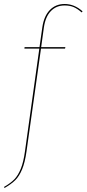

<svg xmlns="http://www.w3.org/2000/svg" viewBox="-55 -755 436 967"><path d="M270.5 -727.5Q228.5 -727.5 201.2 -699.2Q173.8 -670.9 166 -616.7L152.3 -517.6H274.4L272.5 -510.3H151.4L78.6 6.8Q70.8 63 56.4 97.7Q42 132.3 22.5 151.9Q2.9 171.4 -32.2 191.9L-34.7 186.5Q-1 167 17.6 147.7Q36.1 128.4 49.8 94.7Q63.5 61 70.8 6.8L143.1 -510.3H67.9L68.8 -517.6H144L158.2 -617.7Q166.5 -674.3 196 -704.6Q225.6 -734.9 270.5 -734.9Q319.8 -734.9 360.8 -697.8L356.4 -692.4Q335.4 -710.9 316.2 -719.2Q296.9 -727.5 270.5 -727.5Z"/></svg>

Font: Fira Sans Compressed Eight
Style: Italic
Weight: 100
Width: 3
Italic angle: -8°
Designer: Carrois Corporate & Edenspiekermann AG
Foundry: Carrois Corporate GbR & Edenspiekermann AG
Version: Version 4.203;PS 004.203;hotconv 1.0.88;makeotf.lib2.5.64775